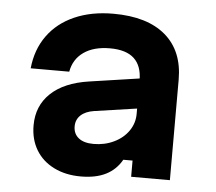

<svg xmlns="http://www.w3.org/2000/svg" viewBox="-48 -685 847 754"><g transform="rotate(5 375.0 -308.0)"><path d="M505 -270.5 326.5 -244.4Q293.1 -239.3 274.5 -222Q256 -204.6 256 -178.1Q256 -148.7 276.8 -132.2Q297.5 -115.6 335.9 -115.6Q379.7 -115.6 416.1 -133.2Q452.6 -150.7 473.5 -181Q494.3 -211.3 494.3 -247.8V-380Q494.3 -437.1 463.1 -466.2Q431.8 -495.3 368 -495.3Q303.9 -495.3 264.4 -467.5Q225 -439.8 216.2 -390H64.2Q71.5 -464.3 110.8 -518.9Q150.1 -573.5 216.4 -602.6Q282.7 -631.8 369.4 -631.8Q503.2 -631.8 575.1 -570.5Q647 -509.2 647 -395.9V0H494.3V-63.9H457.8Q435.3 -24 395.6 -4Q355.9 16 296.9 16Q236.5 16 190.6 -7Q144.6 -30 119.8 -71.4Q95 -112.9 95 -167.9Q95 -245.2 147.3 -294.6Q199.5 -344.1 297.1 -358.4L505 -389.1Z"/></g></svg>

Font: Martian Mono Custom sWd Rg
Style: Regular
Weight: 400
Width: 6
Monospace: yes
Designer: Alex Havermale
Foundry: Evil Martians
Version: Version 1.000